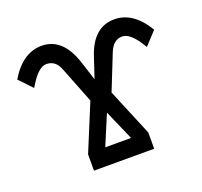

<svg xmlns="http://www.w3.org/2000/svg" viewBox="-99 -644 793 755"><g transform="rotate(-20 298.0 -266.0)"><path d="M353 -71 298 -197 245 -71ZM450 -532Q529 -532 584 -440L534 -386L518 -411Q485 -458 456 -458Q419 -458 401 -413L342 -265L424 -68V0H172V-68L253 -264L194 -414Q178 -458 139 -458Q110 -458 78 -411L62 -386L11 -440Q66 -532 146 -532Q232 -532 270 -421L297 -337L325 -421Q361 -532 450 -532Z"/></g></svg>

Font: Libra Sans
Style: Regular
Weight: 400
Foundry: Context Ltd
Version: Version 1.002